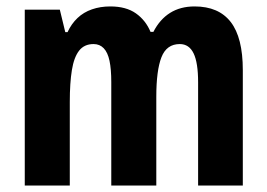

<svg xmlns="http://www.w3.org/2000/svg" viewBox="-20 -577 831 597"><path d="M585 -557Q660 -557 697.5 -508.5Q735 -460 735 -359V0H596V-321Q596 -382 582 -411Q568 -440 539 -440Q498 -440 482 -399Q466 -358 466 -276V0H326V-322Q326 -362 320.5 -388Q315 -414 302.5 -427Q290 -440 271 -440Q242 -440 226 -419.5Q210 -399 203.5 -359Q197 -319 197 -260V0H57V-547H166L183 -477H190Q202 -503 221 -521Q240 -539 266 -548Q292 -557 323 -557Q372 -557 402.5 -535.5Q433 -514 448 -478H457Q477 -517 509 -537Q541 -557 585 -557Z"/></svg>

Font: Noto Sans Display Condensed
Style: Bold
Weight: 700
Width: 3
Designer: Monotype Design Team
Foundry: Monotype Imaging Inc.
Version: Version 2.003